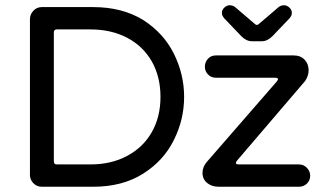

<svg xmlns="http://www.w3.org/2000/svg" viewBox="-20 -739 1239 731"><path d="M939 -582Q918 -582 899 -601L833 -670Q830 -674 827.5 -678.5Q825 -683 825 -689Q824 -700 833.5 -709.5Q843 -719 855 -719Q865 -719 874 -713L950 -648Q958 -640 966 -648L1042 -713Q1051 -719 1061 -719Q1073 -719 1082.5 -709.5Q1092 -700 1091 -689Q1091 -683 1088.5 -678.5Q1086 -674 1083 -670L1017 -601Q998 -582 977 -582ZM139 -28Q120 -28 107 -41.5Q94 -55 94 -73V-666Q94 -684 107 -698Q120 -712 139 -712H335Q445 -712 525 -663Q603 -613 642 -534.5Q681 -456 681 -370Q681 -284 642 -206Q603 -127 524.5 -77.5Q446 -28 335 -28ZM196 -113H324Q365 -113 400.5 -121.5Q436 -130 465 -146Q525 -178 558 -236Q591 -294 591 -370Q591 -409 582.5 -443Q574 -477 558 -505Q525 -563 464.5 -595Q404 -627 324 -627H196Q185 -627 185 -615V-125Q185 -113 196 -113ZM813 -28Q786 -28 768.5 -42.5Q751 -57 751 -81Q751 -103 767 -122L1034 -429Q1045 -443 1028 -443H802Q784 -443 772 -455.5Q760 -468 760 -485Q760 -502 771.5 -515Q783 -528 802 -528H1098Q1124 -528 1139.5 -512Q1155 -496 1155 -471Q1155 -451 1142 -431L882 -127Q872 -113 888 -113H1118Q1136 -113 1148.5 -100Q1161 -87 1161 -70Q1161 -52 1148.5 -40Q1136 -28 1118 -28Z"/></svg>

Font: Huninn
Style: Regular
Weight: 400
Designer: justfont
Foundry: justfont
Version: Version 1.003